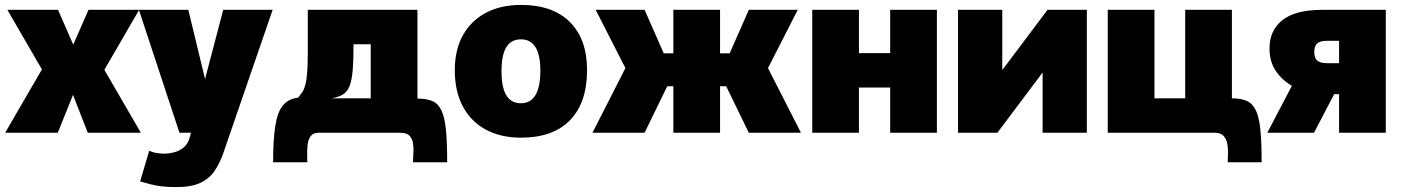

<svg xmlns="http://www.w3.org/2000/svg" viewBox="-20 -540 5699 781"><path d="M153 -262 163 -236 10 -500H216L293 -324H263L340 -500H546L393 -236L401 -262L553 0H337L277 -154L215 0H1Z M587 73Q601 80 618.5 82.5Q636 85 647 85Q667 85 688.5 79.5Q710 74 727.5 59.5Q745 45 752 18L888 -500H1089L890 78Q875 123 853 155Q831 187 794.5 204Q758 221 698 221Q662 221 638 218Q614 215 594 210Q574 205 550 198ZM545 -500H746L867 0H710Z M1091 120Q1091 27 1100 -29Q1109 -85 1131 -111.5Q1153 -138 1193 -143Q1202 -154 1209.5 -165Q1217 -176 1222 -194.5Q1227 -213 1229.5 -245Q1232 -277 1232 -328V-500H1678V-139Q1716 -139 1739.5 -128.5Q1763 -118 1776 -90Q1789 -62 1794 -11.5Q1799 39 1799 120H1660Q1660 106 1661.5 85.5Q1663 65 1660.5 45.5Q1658 26 1646.5 13Q1635 0 1608 0H1276Q1254 0 1244 13.5Q1234 27 1231.5 47.5Q1229 68 1229.5 88Q1230 108 1230 120ZM1488 -140V-360H1418Q1418 -294 1414.5 -253Q1411 -212 1401.5 -189Q1392 -166 1374.5 -155.5Q1357 -145 1329 -140Z M2099 20Q2018 20 1957.5 -12Q1897 -44 1863.5 -105.5Q1830 -167 1830 -255Q1830 -338 1863.5 -397.5Q1897 -457 1957.5 -488.5Q2018 -520 2099 -520Q2229 -520 2298.5 -450Q2368 -380 2368 -255Q2368 -123 2299 -51.5Q2230 20 2099 20ZM2099 -120Q2138 -120 2158 -153Q2178 -186 2178 -252Q2178 -317 2158 -348.5Q2138 -380 2099 -380Q2059 -380 2039.5 -348Q2020 -316 2020 -251Q2020 -185 2039.5 -152.5Q2059 -120 2099 -120Z M3026 0 2934 -189H2770L2768 -323H2948L3026 -500H3225L3104 -263L3238 0ZM2390 0 2524 -263 2403 -500H2602L2680 -323H2860L2858 -189H2694L2602 0ZM2719 0V-500H2909V0Z M3284 -500H3474V-324H3601V-500H3791V0H3601V-184H3474V0H3284Z M3877 -500H4057V-255L4241 -500H4401V0H4221V-245L4037 0H3877Z M4486 -500H4676V-140H4801V-500H4991V-140Q5029 -140 5052.5 -129Q5076 -118 5089 -90Q5102 -62 5107 -11Q5112 40 5112 120H4974Q4974 106 4975 85.5Q4976 65 4972.5 45.5Q4969 26 4957.5 13Q4946 0 4921 0H4486Z M5235 -191Q5195 -214 5169.5 -251.5Q5144 -289 5144 -343Q5144 -417 5197 -458.5Q5250 -500 5359 -500H5617V0H5427V-157H5407L5325 0H5135ZM5427 -374H5378Q5349 -374 5337.5 -363Q5326 -352 5326 -329Q5326 -305 5337.5 -294Q5349 -283 5378 -283H5427Z"/></svg>

Font: Moderustic ExtraBold
Style: Regular
Weight: 800
Designer: Tural Alisoy
Foundry: TAFT Foundry
Version: Version 2.120